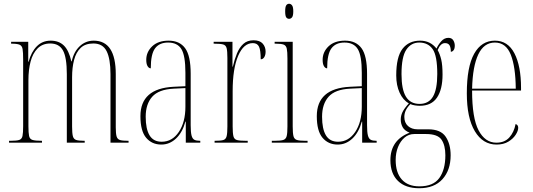

<svg xmlns="http://www.w3.org/2000/svg" viewBox="-20 -758 2831 1020"><path d="M28 0V-10H37Q68 -10 82 -14.5Q96 -19 99.5 -35.5Q103 -52 103 -88V-442Q103 -480 100 -497.5Q97 -515 84 -520.5Q71 -526 41 -526H39V-536H130V-430H132Q146 -482 175.5 -512Q205 -542 249 -542Q293 -542 319.5 -516Q346 -490 359 -432H361Q372 -483 403.5 -512.5Q435 -542 478 -542Q595 -542 595 -364V-81Q595 -48 599.5 -33Q604 -18 618 -14Q632 -10 661 -10H663V0H567V-364Q567 -445 546.5 -486Q526 -527 476 -527Q433 -527 408.5 -503.5Q384 -480 373.5 -439.5Q363 -399 363 -348V-86Q363 -51 367 -35Q371 -19 384.5 -14.5Q398 -10 427 -10H430V0H335V-364Q335 -453 314.5 -490Q294 -527 247 -527Q206 -527 180 -501Q154 -475 142.5 -431Q131 -387 131 -333V-88Q131 -52 134.5 -35.5Q138 -19 153 -14.5Q168 -10 201 -10H203V0Z M837 10Q787 10 756.5 -26Q726 -62 726 -141Q726 -288 902 -297L965 -300V-371Q965 -463 943.5 -497.5Q922 -532 873 -532Q827 -532 804 -501.5Q781 -471 781 -395Q771 -395 764 -406.5Q757 -418 757 -440Q757 -482 788.5 -512Q820 -542 876 -542Q934 -542 963.5 -502Q993 -462 993 -366V-93Q993 -56 997.5 -38.5Q1002 -21 1012.5 -15.5Q1023 -10 1042 -10H1044V0H967V-112H965Q949 -54 915 -22Q881 10 837 10ZM839 -5Q895 -5 930 -57Q965 -109 965 -191V-290L903 -287Q823 -283 788.5 -244Q754 -205 754 -138Q754 -73 774.5 -39Q795 -5 839 -5Z M1120 0V-10H1121Q1152 -10 1166 -14Q1180 -18 1184 -34.5Q1188 -51 1188 -86V-450Q1188 -486 1184 -502Q1180 -518 1165 -522Q1150 -526 1118 -526H1115V-536H1215V-404H1217Q1226 -443 1239 -474.5Q1252 -506 1273 -525Q1294 -544 1327 -544Q1360 -544 1375.5 -526.5Q1391 -509 1391 -484Q1391 -466 1384 -454.5Q1377 -443 1365 -443Q1365 -491 1356 -510Q1347 -529 1323 -529Q1274 -529 1245 -461Q1216 -393 1216 -274V-86Q1216 -51 1220 -34.5Q1224 -18 1239 -14Q1254 -10 1285 -10H1296V0Z M1516 -658Q1506 -658 1500.5 -666Q1495 -674 1495 -698Q1495 -721 1500.5 -729.5Q1506 -738 1516 -738Q1525 -738 1531.5 -729.5Q1538 -721 1538 -698Q1538 -674 1531.5 -666Q1525 -658 1516 -658ZM1424 0V-10H1440Q1471 -10 1485 -14.5Q1499 -19 1503 -35Q1507 -51 1507 -86V-447Q1507 -483 1503.5 -499.5Q1500 -516 1487 -521Q1474 -526 1445 -526H1439V-536H1535V-86Q1535 -51 1539 -35Q1543 -19 1557 -14.5Q1571 -10 1601 -10H1614V0Z M1774 10Q1724 10 1693.5 -26Q1663 -62 1663 -141Q1663 -288 1839 -297L1902 -300V-371Q1902 -463 1880.5 -497.5Q1859 -532 1810 -532Q1764 -532 1741 -501.5Q1718 -471 1718 -395Q1708 -395 1701 -406.5Q1694 -418 1694 -440Q1694 -482 1725.5 -512Q1757 -542 1813 -542Q1871 -542 1900.5 -502Q1930 -462 1930 -366V-93Q1930 -56 1934.5 -38.5Q1939 -21 1949.5 -15.5Q1960 -10 1979 -10H1981V0H1904V-112H1902Q1886 -54 1852 -22Q1818 10 1774 10ZM1776 -5Q1832 -5 1867 -57Q1902 -109 1902 -191V-290L1840 -287Q1760 -283 1725.5 -244Q1691 -205 1691 -138Q1691 -73 1711.5 -39Q1732 -5 1776 -5Z M2207 242Q2134 242 2094 203Q2054 164 2054 93Q2054 -14 2156 -53Q2129 -64 2119 -82.5Q2109 -101 2109 -123Q2109 -143 2118 -162Q2127 -181 2152 -209Q2121 -226 2103 -265.5Q2085 -305 2085 -357Q2085 -456 2118.5 -499Q2152 -542 2212 -542Q2266 -542 2299 -500Q2307 -519 2323.5 -538Q2340 -557 2362 -557Q2380 -557 2388 -544Q2396 -531 2396 -516Q2396 -499 2389.5 -491Q2383 -483 2375 -483Q2375 -506 2368 -517.5Q2361 -529 2344 -529Q2320 -529 2305 -492Q2317 -471 2324 -441.5Q2331 -412 2331 -362Q2331 -283 2301.5 -239.5Q2272 -196 2210 -196Q2199 -196 2185 -198Q2171 -200 2160 -205Q2142 -186 2135 -170Q2128 -154 2128 -137Q2128 -106 2147.5 -88.5Q2167 -71 2198 -71H2255Q2321 -71 2347.5 -32Q2374 7 2374 67Q2374 146 2330.5 194Q2287 242 2207 242ZM2209 -206Q2257 -206 2280 -244.5Q2303 -283 2303 -365Q2303 -462 2278.5 -497Q2254 -532 2207 -532Q2164 -532 2138.5 -494Q2113 -456 2113 -364Q2113 -283 2136.5 -244.5Q2160 -206 2209 -206ZM2208 232Q2282 232 2314 187.5Q2346 143 2346 67Q2346 14 2325.5 -16Q2305 -46 2243 -46H2181Q2151 -46 2129 -27Q2107 -8 2094.5 23Q2082 54 2082 92Q2082 159 2114.5 195.5Q2147 232 2208 232Z M2618 10Q2545 10 2502.5 -61Q2460 -132 2460 -262Q2460 -403 2499 -472.5Q2538 -542 2609 -542Q2678 -542 2713 -474.5Q2748 -407 2748 -291V-277H2488Q2488 -131 2522.5 -65.5Q2557 0 2617 0Q2661 0 2686 -28Q2711 -56 2719 -99Q2733 -95 2733 -79Q2733 -63 2719.5 -42Q2706 -21 2680.5 -5.5Q2655 10 2618 10ZM2720 -287Q2719 -403 2693.5 -467.5Q2668 -532 2609 -532Q2551 -532 2521 -469Q2491 -406 2488 -287Z"/></svg>

Font: Noto Serif Display ExtraCondensed Thin
Style: Regular
Weight: 100
Width: 2
Designer: Monotype Design Team
Foundry: Monotype Imaging Inc.
Version: Version 2.009